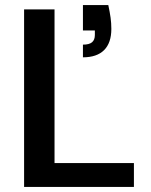

<svg xmlns="http://www.w3.org/2000/svg" viewBox="-20 -737 597 757"><path d="M75 0V-700H195V-94H508V0ZM307 -511V-561Q332 -561 343 -570.5Q354 -580 354 -599V-617H307V-717H407Q413 -689 416 -667.5Q419 -646 419 -623Q419 -568 390.5 -539.5Q362 -511 307 -511Z"/></svg>

Font: DM Sans 9pt SemiBold
Style: Regular
Weight: 600
Version: Version 4.004;gftools[0.9.30]